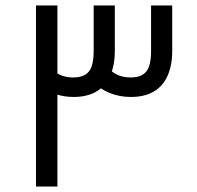

<svg xmlns="http://www.w3.org/2000/svg" viewBox="-20 -680 716 699"><path d="M457 -327Q414 -327 378 -342Q342 -357 316 -384L373 -433Q390 -415 410 -406.5Q430 -398 456 -398Q482 -398 498.5 -407.5Q515 -417 522.5 -438Q530 -459 530 -495V-660H607V-495Q607 -442 590 -404Q573 -366 539.5 -346.5Q506 -327 457 -327ZM111 -1V-660H189V-1ZM248 -327Q213 -327 182 -337.5Q151 -348 128 -367L175 -423Q190 -410 207.5 -404Q225 -398 247 -398Q273 -398 289.5 -407.5Q306 -417 313.5 -438Q321 -459 321 -495V-660H398V-495Q398 -442 381 -404Q364 -366 330.5 -346.5Q297 -327 248 -327Z"/></svg>

Font: Cairo
Style: Regular
Weight: 400
Designer: Mohamed Gaber, Accademia di Belle Arti di Urbino
Foundry: Kief Type Foundry, Accademia di Belle Arti di Urbino
Version: Version 3.120